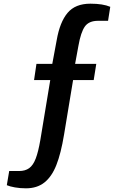

<svg xmlns="http://www.w3.org/2000/svg" viewBox="-20 -819 649 1043"><path d="M17 187 30 110H84Q117 110 138.5 94.5Q160 79 174 42.5Q188 6 199 -58L253 -384H165L178 -472H264L288 -601Q305 -699 347 -749Q389 -799 471 -799Q539 -799 579 -782L567 -706H513Q463 -706 441 -675Q419 -644 406 -570L388 -472H503L489 -384H377L328 -88Q311 15 286 78Q261 141 221 172.5Q181 204 121 204Q89 204 61 199Q33 194 17 187Z"/></svg>

Font: Exo SemiBold
Style: Regular
Weight: 600
Designer: Natanael Gama
Foundry: Natanael Gama
Version: Version 1.500